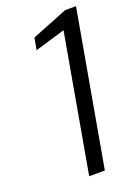

<svg xmlns="http://www.w3.org/2000/svg" viewBox="-136 -759 590 818"><g transform="rotate(-20 159.5 -350.0)"><path d="M122 0 232 -622 95 -581 105 -635 268 -700H317L193 0Z"/></g></svg>

Font: DM Sans 12pt Light
Style: Italic
Weight: 300
Italic angle: -10°
Version: Version 4.004;gftools[0.9.30]